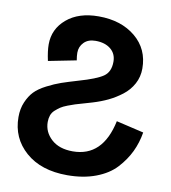

<svg xmlns="http://www.w3.org/2000/svg" viewBox="-89 -881 865 974"><g transform="rotate(10 343.5 -393.5)"><path d="M28.3 -230.5Q28.3 -273.4 43 -307.6Q57.6 -341.8 79.1 -364.3Q100.6 -386.7 139.6 -406.7Q178.7 -426.8 211.4 -438Q244.1 -449.2 296.9 -464.8Q385.7 -490.2 419.9 -513.7Q454.1 -537.1 454.1 -589.8Q454.1 -630.9 424.8 -654.8Q395.5 -678.7 346.7 -678.7Q308.6 -678.7 287.1 -656.7Q265.6 -634.8 265.6 -603.5Q265.6 -586.9 269.5 -564.5L126 -536.1Q115.2 -585 115.2 -620.1Q115.2 -699.2 176.8 -751.5Q238.3 -803.7 340.8 -803.7Q457 -803.7 530.8 -742.7Q604.5 -681.6 604.5 -581.1Q604.5 -538.1 585 -502Q565.4 -465.8 532.2 -440.4Q499 -415 463.4 -397.9Q427.7 -380.9 385.7 -368.2Q373 -364.3 343.8 -356Q314.5 -347.7 300.3 -343.3Q286.1 -338.9 263.2 -330.1Q240.2 -321.3 228 -313Q215.8 -304.7 202.6 -293Q189.5 -281.2 184.1 -265.6Q178.7 -250 178.7 -231.4Q178.7 -179.7 218.8 -143.1Q258.8 -106.4 329.1 -106.4Q483.4 -106.4 523.4 -295.9L665 -262.7Q656.2 -209 633.8 -162.1Q611.3 -115.2 572.8 -73.2Q534.2 -31.2 469.7 -6.8Q405.3 17.6 322.3 17.6Q187.5 17.6 107.9 -52.2Q28.3 -122.1 28.3 -230.5Z"/></g></svg>

Font: Gothic A1 ExtraBold
Style: Regular
Weight: 800
Designer: HanYang I&C Co.,Ltd.
Foundry: HanYang I&C Co.,Ltd.
Version: Version 2.50